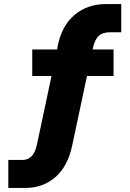

<svg xmlns="http://www.w3.org/2000/svg" viewBox="-20 -736 640 947"><path d="M21 191V53H90Q117 53 135 35.5Q153 18 162 -22L234 -361H139V-492H262L264 -506Q283 -607 346.5 -661.5Q410 -716 504 -716H578V-577H525Q487 -577 467.5 -559.5Q448 -542 439 -502L437 -492H540V-361H409L336 -18Q315 83 254 137Q193 191 104 191Z"/></svg>

Font: Mulish Black
Style: Regular
Weight: 900
Designer: Vernon Adams
Foundry: Vernon Adams
Version: Version 3.603; ttfautohint (v1.8.3)